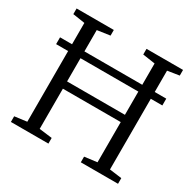

<svg xmlns="http://www.w3.org/2000/svg" viewBox="-161 -916 1102 1088"><g transform="rotate(30 390.0 -371.5)"><path d="M119.5 -47.5V-694L40.5 -706V-743H284V-706L200.5 -694V-358H579V-694L498 -706V-743H737V-706L660.5 -694V-47.5L740.5 -37V0H497V-37L579 -47.5V-310.5H200.5V-47.5L285 -37V0H39.5V-37ZM736 -554.5V-510H41V-554.5Z"/></g></svg>

Font: Merriweather 48pt Light
Style: Regular
Weight: 300
Version: Version 2.100